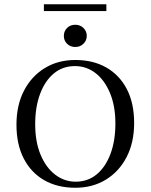

<svg xmlns="http://www.w3.org/2000/svg" viewBox="-20 -861 700 892"><path d="M329.8 11.3Q246.8 11.3 185.5 -23.8Q124.2 -58.9 90.3 -124.6Q56.5 -190.3 56.5 -281.5Q56.5 -371.8 91.1 -439.1Q125.8 -506.5 187.5 -544.4Q249.2 -582.3 329.8 -582.3Q412.9 -582.3 474.2 -547.2Q535.5 -512.1 569.4 -446.8Q603.2 -381.5 603.2 -289.5Q603.2 -199.2 568.5 -131.9Q533.9 -64.5 472.2 -26.6Q410.5 11.3 329.8 11.3ZM331.5 -16.9Q387.9 -16.9 429 -50.8Q470.2 -84.7 493.1 -145.6Q516.1 -206.5 516.1 -287.1Q516.1 -368.5 491.1 -428.6Q466.1 -488.7 423.8 -521.4Q381.5 -554 328.2 -554Q271.8 -554 230.6 -520.2Q189.5 -486.3 166.5 -425.4Q143.5 -364.5 143.5 -283.9Q143.5 -202.4 168.5 -142.3Q193.5 -82.3 236.3 -49.6Q279 -16.9 331.5 -16.9ZM329.8 -642.7Q306.5 -642.7 291.5 -657.7Q276.6 -672.6 276.6 -694.4Q276.6 -716.1 291.5 -731Q306.5 -746 329.8 -746Q352.4 -746 367.7 -731Q383.1 -716.1 383.1 -694.4Q383.1 -672.6 367.7 -657.7Q352.4 -642.7 329.8 -642.7ZM183.9 -809.7V-841.1H474.2V-809.7Z"/></svg>

Font: Playfair 5pt SemiExpanded Light
Style: Regular
Weight: 400
Version: Version 2.203